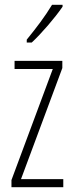

<svg xmlns="http://www.w3.org/2000/svg" viewBox="-20 -784 307 804"><path d="M242 -756V-764H198C167 -713 135 -671 92 -618V-606H113C153 -643 210 -709 242 -756ZM245 0V-34H68L241 -499V-529H41V-495H201L28 -30V0Z"/></svg>

Font: Noto Sans Gurmukhi UI ExtraCondensed ExtraLight
Style: Regular
Weight: 200
Width: 2
Designer: Jelle Bosma - Monotype Design Team
Foundry: Monotype Imaging Inc.
Version: Version 2.004